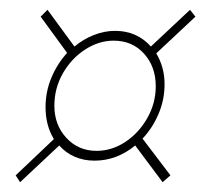

<svg xmlns="http://www.w3.org/2000/svg" viewBox="-20 -485 419 392"><path d="M21 -113 12 -127 90 -201Q73 -229 73 -266Q73 -298 85 -326.5Q97 -355 117 -377L63 -451L77 -465L132 -390Q150 -405 171.5 -413.5Q193 -422 215 -422Q238 -422 256.5 -413.5Q275 -405 288 -390L368 -465L379 -451L299 -376Q307 -363 311.5 -347Q316 -331 316 -313Q316 -281 303.5 -252Q291 -223 271 -202L328 -127L312 -113L256 -188Q238 -173 217 -165Q196 -157 173 -157Q151 -157 132.5 -165Q114 -173 101 -188ZM177 -177Q208 -177 235.5 -195Q263 -213 280.5 -243.5Q298 -274 298 -309Q298 -349 274 -375.5Q250 -402 212 -402Q182 -402 154 -384Q126 -366 108.5 -335.5Q91 -305 91 -269Q91 -230 115.5 -203.5Q140 -177 177 -177Z"/></svg>

Font: Georama ExtraCondensed Thin
Style: Italic
Weight: 100
Width: 2
Italic angle: -9°
Designer: Jean-Baptiste Levee
Foundry: Production Type
Version: Version 1.001